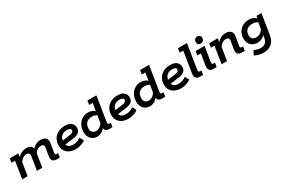

<svg xmlns="http://www.w3.org/2000/svg" viewBox="102 -1773 4617 3135"><g transform="rotate(-30 2411.0 -205.5)"><path d="M45 0 96 -322H29L41 -399H202L185 -279L177 -309Q207 -359 255 -384Q303 -409 353 -409Q410 -409 439 -385.5Q468 -362 470 -322L447 -309Q481 -359 527 -384Q573 -409 623 -409Q687 -409 719 -376.5Q751 -344 740 -279L713 -119Q709 -97 715 -87Q721 -77 743 -77H767L755 0H699Q644 0 622 -28Q600 -56 609 -109L634 -254Q640 -289 626 -305.5Q612 -322 580 -322Q540 -322 505.5 -296.5Q471 -271 446 -220L469 -284L424 0H323L363 -254Q368 -289 355 -305.5Q342 -322 310 -322Q271 -322 236.5 -298.5Q202 -275 178 -228L192 -283L147 0Z M1051 11Q952 11 893.5 -41Q835 -93 835 -180Q835 -243 863.5 -295Q892 -347 947.5 -378.5Q1003 -410 1082 -410Q1165 -410 1203.5 -373.5Q1242 -337 1242 -283Q1242 -233 1210 -203Q1178 -173 1109 -163L892 -133V-213L1070 -236Q1112 -241 1130.5 -253.5Q1149 -266 1149 -290Q1149 -311 1131 -322Q1113 -333 1078 -333Q1030 -333 997.5 -314Q965 -295 949 -264Q933 -233 933 -196V-180Q933 -131 963.5 -102.5Q994 -74 1054 -74Q1100 -74 1136 -89Q1172 -104 1194 -123L1235 -50Q1216 -32 1186 -18.5Q1156 -5 1121 3Q1086 11 1051 11Z M1459 10Q1412 10 1375.5 -11.5Q1339 -33 1318.5 -72.5Q1298 -112 1298 -165Q1298 -233 1325 -288Q1352 -343 1402 -376Q1452 -409 1522 -409Q1563 -409 1598 -393.5Q1633 -378 1652 -352L1639 -336L1666 -506H1599L1611 -583H1780L1706 -117Q1702 -94 1709 -85.5Q1716 -77 1735 -77H1760L1748 0H1693Q1638 0 1616.5 -29Q1595 -58 1602 -103L1605 -123L1617 -99Q1597 -44 1552 -17Q1507 10 1459 10ZM1486 -80Q1524 -80 1560 -104.5Q1596 -129 1618 -179L1608 -144L1635 -312L1636 -290Q1618 -304 1591.5 -311.5Q1565 -319 1542 -319Q1496 -319 1463.5 -301.5Q1431 -284 1414 -251Q1397 -218 1397 -172Q1397 -129 1420.5 -104.5Q1444 -80 1486 -80Z M2044 11Q1945 11 1886.5 -41Q1828 -93 1828 -180Q1828 -243 1856.5 -295Q1885 -347 1940.5 -378.5Q1996 -410 2075 -410Q2158 -410 2196.5 -373.5Q2235 -337 2235 -283Q2235 -233 2203 -203Q2171 -173 2102 -163L1885 -133V-213L2063 -236Q2105 -241 2123.5 -253.5Q2142 -266 2142 -290Q2142 -311 2124 -322Q2106 -333 2071 -333Q2023 -333 1990.5 -314Q1958 -295 1942 -264Q1926 -233 1926 -196V-180Q1926 -131 1956.5 -102.5Q1987 -74 2047 -74Q2093 -74 2129 -89Q2165 -104 2187 -123L2228 -50Q2209 -32 2179 -18.5Q2149 -5 2114 3Q2079 11 2044 11Z M2452 10Q2405 10 2368.5 -11.5Q2332 -33 2311.5 -72.5Q2291 -112 2291 -165Q2291 -233 2318 -288Q2345 -343 2395 -376Q2445 -409 2515 -409Q2556 -409 2591 -393.5Q2626 -378 2645 -352L2632 -336L2659 -506H2592L2604 -583H2773L2699 -117Q2695 -94 2702 -85.5Q2709 -77 2728 -77H2753L2741 0H2686Q2631 0 2609.5 -29Q2588 -58 2595 -103L2598 -123L2610 -99Q2590 -44 2545 -17Q2500 10 2452 10ZM2479 -80Q2517 -80 2553 -104.5Q2589 -129 2611 -179L2601 -144L2628 -312L2629 -290Q2611 -304 2584.5 -311.5Q2558 -319 2535 -319Q2489 -319 2456.5 -301.5Q2424 -284 2407 -251Q2390 -218 2390 -172Q2390 -129 2413.5 -104.5Q2437 -80 2479 -80Z M3037 11Q2938 11 2879.5 -41Q2821 -93 2821 -180Q2821 -243 2849.5 -295Q2878 -347 2933.5 -378.5Q2989 -410 3068 -410Q3151 -410 3189.5 -373.5Q3228 -337 3228 -283Q3228 -233 3196 -203Q3164 -173 3095 -163L2878 -133V-213L3056 -236Q3098 -241 3116.5 -253.5Q3135 -266 3135 -290Q3135 -311 3117 -322Q3099 -333 3064 -333Q3016 -333 2983.5 -314Q2951 -295 2935 -264Q2919 -233 2919 -196V-180Q2919 -131 2949.5 -102.5Q2980 -74 3040 -74Q3086 -74 3122 -89Q3158 -104 3180 -123L3221 -50Q3202 -32 3172 -18.5Q3142 -5 3107 3Q3072 11 3037 11Z M3400 0Q3345 0 3323.5 -29Q3302 -58 3311 -116L3373 -506H3306L3318 -583H3487L3414 -120Q3410 -97 3416 -87Q3422 -77 3444 -77H3468L3456 0Z M3656 0Q3601 0 3579 -28Q3557 -56 3565 -109L3599 -322H3532L3544 -399H3713L3669 -119Q3665 -97 3670.5 -87Q3676 -77 3698 -77H3723L3712 0ZM3679 -462Q3650 -462 3634.5 -478Q3619 -494 3619 -522Q3619 -552 3637.5 -572Q3656 -592 3687 -592Q3716 -592 3731.5 -575.5Q3747 -559 3747 -531Q3747 -501 3728.5 -481.5Q3710 -462 3679 -462Z M3804 0 3855 -322H3788L3800 -399H3962L3943 -279L3936 -309Q3970 -359 4015 -384Q4060 -409 4112 -409Q4174 -409 4207 -376.5Q4240 -344 4229 -279L4202 -119Q4198 -97 4204 -87Q4210 -77 4232 -77H4254L4242 0H4187Q4132 0 4110.5 -28Q4089 -56 4098 -109L4123 -256Q4129 -291 4115 -306.5Q4101 -322 4069 -322Q4030 -322 3996 -298.5Q3962 -275 3937 -228L3952 -287L3906 0Z M4494 181Q4446 181 4403 169Q4360 157 4331 138L4373 58Q4399 75 4430 83Q4461 91 4494 91Q4547 91 4580 63.5Q4613 36 4623 -22L4636 -102L4643 -93Q4618 -50 4577.5 -30Q4537 -10 4489 -10Q4440 -10 4402.5 -31.5Q4365 -53 4343.5 -90.5Q4322 -128 4322 -176Q4322 -252 4353.5 -303.5Q4385 -355 4436.5 -382Q4488 -409 4546 -409Q4596 -409 4631.5 -393.5Q4667 -378 4691 -347L4681 -336L4691 -399H4785L4724 -14Q4709 82 4648 131.5Q4587 181 4494 181ZM4515 -97Q4560 -97 4595.5 -121.5Q4631 -146 4653 -189L4643 -151L4669 -312V-290Q4653 -304 4627 -313Q4601 -322 4570 -322Q4519 -322 4486 -304Q4453 -286 4437 -255.5Q4421 -225 4421 -188Q4421 -145 4445.5 -121Q4470 -97 4515 -97Z"/></g></svg>

Font: Rokkitt SemiBold
Style: Italic
Weight: 600
Italic angle: -9°
Designer: Vernon Adams
Foundry: Vernon Adams
Version: Version 3.103